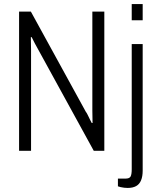

<svg xmlns="http://www.w3.org/2000/svg" viewBox="-20 -743 780 946"><path d="M74 0V-686H132L403 -192Q408 -186 412.5 -176Q417 -166 422.5 -155.5Q428 -145 432 -137H436Q436 -152 435.5 -168.5Q435 -185 435 -197V-686H494V0H442L166 -503Q161 -511 152 -528.5Q143 -546 136 -560H132Q132 -545 132.5 -527Q133 -509 133 -497V0ZM629 -643V-723H683V-643ZM609 183Q601 183 592 182Q583 181 574.5 179Q566 177 561 175V137H598Q618 137 623.5 126.5Q629 116 629 91V-526H683V98Q683 126 675 145.5Q667 165 650.5 174Q634 183 609 183Z"/></svg>

Font: Archivo Condensed ExtraLight
Style: Regular
Weight: 250
Width: 3
Designer: Hector Gatti
Foundry: Omnibus-Type
Version: Version 2.001